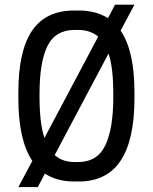

<svg xmlns="http://www.w3.org/2000/svg" viewBox="-20 -756 642 806"><path d="M138.7 29.3H57.1L115.7 -80.6Q57.1 -167.5 57.1 -342.8V-369.1Q57.1 -542.5 114.7 -627.2Q172.4 -711.9 291.5 -711.9H310.1Q383.3 -711.9 433.1 -679.7L462.9 -736.3H544.4L486.3 -627.4Q544.4 -543 544.4 -369.1V-342.8Q544.4 -169.4 486.6 -81.8Q428.7 5.9 310.1 5.9H291.5Q218.8 5.9 168.5 -27.3ZM293.9 -630.4Q212.4 -630.4 179.2 -562.7Q146 -495.1 146 -363.8V-347.7Q146 -295.4 150.9 -252.4Q155.8 -209.5 166.5 -176.8L392.1 -602.1Q359.4 -630.4 307.1 -630.4ZM307.1 -75.7Q388.7 -75.7 422.1 -146Q455.6 -216.3 455.6 -347.7V-363.8Q455.6 -415.5 450.9 -457.3Q446.3 -499 435.5 -531.2L209.5 -105Q242.2 -75.7 293.9 -75.7Z"/></svg>

Font: Kay Pho Du SemiBold
Style: Regular
Weight: 600
Designer: Victor Gaultney, Khu Oo Reh
Foundry: SIL International
Version: Version 3.000